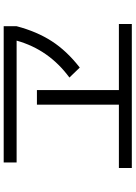

<svg xmlns="http://www.w3.org/2000/svg" viewBox="133 -880 734 1040"><g transform="rotate(-90 500.0 -360.0)"><path d="M140 -637V-707H878V-637Q849 -527 796.5 -446Q744 -365 654 -295L600 -351Q751 -462 800 -637ZM110 -83H453V-527H532V-83H890V-13H110Z"/></g></svg>

Font: M PLUS 1p
Style: Regular
Weight: 400
Version: Version 1.062